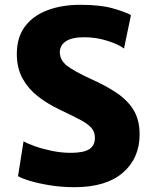

<svg xmlns="http://www.w3.org/2000/svg" viewBox="-20 -771 639 799"><path d="M290 8Q237 8 188.8 0.2Q140.5 -7.5 105 -18.2Q69.5 -29 55 -38L78 -183Q96.5 -172.5 128 -161.5Q159.5 -150.5 197.8 -142.8Q236 -135 275 -135Q327.5 -135 351.2 -150Q375 -165 375 -198Q375 -222 360.5 -238.8Q346 -255.5 312.8 -273Q279.5 -290.5 224 -317Q177 -339.5 137.5 -370.2Q98 -401 74 -444.2Q50 -487.5 50 -547Q50 -615 83.5 -660.2Q117 -705.5 176.8 -728.2Q236.5 -751 315 -751Q399 -751 452 -735.5Q505 -720 525 -708L496 -569Q473.5 -586.5 426.8 -601.2Q380 -616 331 -616Q278.5 -616 253.8 -599Q229 -582 229 -554Q229 -520.5 259.2 -497.2Q289.5 -474 357 -443Q421 -414.5 466.8 -383.5Q512.5 -352.5 536.8 -311.5Q561 -270.5 561 -212Q561 -112.5 491.2 -52.2Q421.5 8 290 8Z"/></svg>

Font: Merriweather Sans Black
Style: Regular
Weight: 900
Designer: Eben Sorkin
Foundry: Eben Sorkin
Version: Version 1.008; ttfautohint (v1.7.19-72a1) -l 8 -r 50 -G 200 